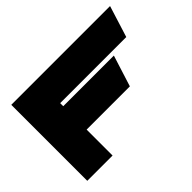

<svg xmlns="http://www.w3.org/2000/svg" viewBox="-107 -723 926 926"><g transform="rotate(-45 356.0 -260.0)"><path d="M660.3 -357.8 710.7 -518.8H37V-0.5H209.5V-177.4H504.4L554.8 -336.9H209.5V-357.8Z"/></g></svg>

Font: JUMBOTRON
Style: Regular
Weight: 400
Designer: Ian Langley
Foundry: Ian Langley
Version: Version 1.005;Fontself Maker 3.5.8